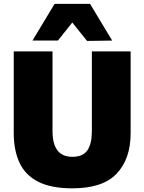

<svg xmlns="http://www.w3.org/2000/svg" viewBox="-20 -986 767 1020"><path d="M365 14.5Q251 14.5 182.5 -20.8Q114 -56 83.5 -122Q53 -188 53 -279V-713H259V-288Q259 -222.5 284.8 -187.8Q310.5 -153 364.5 -153Q421 -153 444.5 -187.8Q468 -222.5 468 -288.5V-713H674V-278.5Q674 -142 600 -63.8Q526 14.5 365 14.5ZM442.5 -768.5Q423 -793 403.5 -817.2Q384 -841.5 364 -866.5Q344.5 -842 325.5 -818Q306.5 -794 287.5 -770.5H152.5Q181.5 -818.5 210.8 -867.2Q240 -916 270 -965.5H458.5Q488 -916 517.5 -867.2Q547 -818.5 576 -770.5Z"/></svg>

Font: Commissioner ExtraBold
Style: Regular
Weight: 800
Designer: Kostas Bartsokas
Foundry: Kostas Bartsokas
Version: Version 1.000; ttfautohint (v1.8.3)